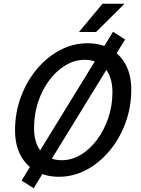

<svg xmlns="http://www.w3.org/2000/svg" viewBox="-20 -930 751 1021"><path d="M60 -237Q60 -331 91 -414.5Q122 -498 176 -562.5Q230 -627 299.5 -663.5Q369 -700 446 -700Q514 -700 566 -671Q618 -642 648 -587Q678 -532 678 -453Q678 -359 647 -275.5Q616 -192 562 -127.5Q508 -63 439 -26.5Q370 10 293 10Q225 10 172.5 -19Q120 -48 90 -103Q60 -158 60 -237ZM161 -249Q161 -193 179 -155Q197 -117 230.5 -97.5Q264 -78 308 -78Q361 -78 409 -106.5Q457 -135 495 -185.5Q533 -236 555.5 -301.5Q578 -367 578 -441Q577 -525 537 -568.5Q497 -612 430 -612Q378 -612 329.5 -583.5Q281 -555 243 -504.5Q205 -454 183 -388.5Q161 -323 161 -249ZM95 30 581 -761 645 -720 159 71ZM400 -760 525 -910H642L491 -760Z"/></svg>

Font: Radio Canada
Style: Italic
Weight: 400
Italic angle: -12°
Designer: Charles Daoud, Etienne Aubert Bonn, Alexandre Saumier Demers, Jacques Le Bailly
Foundry: Radio-Canada
Version: Version 2.104;gftools[0.9.28.dev5+ged2979d]